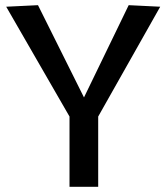

<svg xmlns="http://www.w3.org/2000/svg" viewBox="-20 -723 645 743"><path d="M249 0V-272L4 -697L127 -703L305 -346L478 -703L600 -697L360 -272V0Z"/></svg>

Font: Georama ExtraCondensed Thin Medium
Style: Regular
Weight: 500
Version: Version 1.001